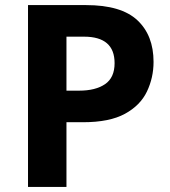

<svg xmlns="http://www.w3.org/2000/svg" viewBox="-20 -734 668 754"><path d="M318 -714Q456 -714 519.5 -654.5Q583 -595 583 -491Q583 -429 557 -374.5Q531 -320 470.5 -287Q410 -254 306 -254H241V0H90V-714ZM310 -590H241V-378H291Q355 -378 392.5 -403.5Q430 -429 430 -486Q430 -590 310 -590Z"/></svg>

Font: Noto Sans Bengali UI
Style: Bold
Weight: 700
Designer: Jelle Bosma - Monotype Design Team
Foundry: Monotype Imaging Inc.
Version: Version 2.003; ttfautohint (v1.8.4.7-5d5b)